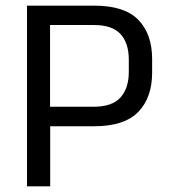

<svg xmlns="http://www.w3.org/2000/svg" viewBox="-20 -659 600 679"><path d="M129.5 -212.5V-281.5H311Q376.5 -281.5 406 -314.2Q435.5 -347 435.5 -404.5V-448Q435.5 -506.5 406.2 -538.5Q377 -570.5 312 -570.5H129V-639H313.5Q420.5 -639 469.2 -588.8Q518 -538.5 518 -450.5V-402.5Q518 -313.5 468.8 -263Q419.5 -212.5 313 -212.5ZM75.5 0V-639H157V-261L157.5 -224V0Z"/></svg>

Font: Anek Latin Medium
Style: Regular
Weight: 400
Version: Version 1.003